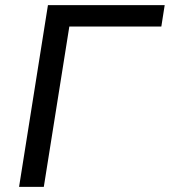

<svg xmlns="http://www.w3.org/2000/svg" viewBox="-20 -725 659 745"><path d="M54 0 166 -705H619L606 -622H249L150 0Z"/></svg>

Font: Nunito Sans 10pt Medium
Style: Italic
Weight: 500
Italic angle: -9°
Designer: Vernon Adams
Foundry: Vernon Adams
Version: Version 3.101;gftools[0.9.27]